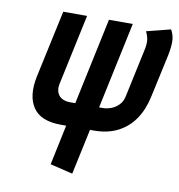

<svg xmlns="http://www.w3.org/2000/svg" viewBox="-81 -581 816 873"><g transform="rotate(10 327.0 -145.0)"><path d="M639 -507 528 -479Q537 -461 540 -442Q543 -423 535 -388L489 -173Q484 -147 468 -131Q452 -115 432.5 -108Q413 -101 395 -101H378L463 -501H353L268 -101H244Q222 -101 206.5 -109.5Q191 -118 184.5 -134.5Q178 -151 182 -173L252 -501H142L75 -190Q56 -99 91.5 -46Q127 7 221 7H245L206 192L310 217L355 7H372Q436 7 483 -17Q530 -41 560 -85Q590 -129 603 -190L646 -388Q654 -427 653.5 -454.5Q653 -482 639 -507Z"/></g></svg>

Font: Advent Pro
Style: Bold Italic
Weight: 700
Italic angle: -12°
Designer: VivaRado, Andreas Kalpakidis
Foundry: VivaRado, Andreas Kalpakidis
Version: Version 3.000